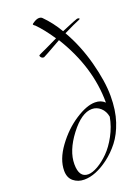

<svg xmlns="http://www.w3.org/2000/svg" viewBox="-198 -1167 915 1264"><g transform="rotate(-20 259.0 -535.0)"><path d="M320 -904Q193 -832 190 -832H184Q176 -832 170 -839Q164 -846 164 -852Q164 -855 177 -861Q190 -867 228 -884.5Q266 -902 306 -922Q254 -1000 206 -1048Q204 -1050 200 -1052Q194 -1057 194 -1060.5Q194 -1064 212.5 -1075Q231 -1086 245.5 -1086Q260 -1086 268 -1078Q324 -1022 366 -950Q475 -996 480 -996Q496 -996 496 -990Q496 -986 476.5 -979Q457 -972 376 -932Q442 -817 478 -681Q514 -545 514 -443.5Q514 -342 488.5 -266Q463 -190 423.5 -139.5Q384 -89 336 -53Q244 16 164 16Q120 16 89 -9.5Q58 -35 58 -84Q58 -163 120 -248Q182 -333 262.5 -385.5Q343 -438 402 -438Q444 -438 470 -412Q470 -662 320 -904ZM462 -316Q455 -356 428.5 -380Q402 -404 368 -404Q295 -404 215.5 -299.5Q136 -195 136 -101.5Q136 -8 200 -8Q229 -8 268.5 -30.5Q308 -53 346.5 -91.5Q385 -130 417.5 -190Q450 -250 462 -316Z"/></g></svg>

Font: Miama
Style: Regular
Weight: 400
Italic angle: 16.5°
Designer: Linus Romer
Foundry: Linus Romer
Version: 0.32